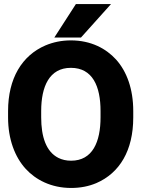

<svg xmlns="http://www.w3.org/2000/svg" viewBox="-20 -921 706 951"><path d="M20 -339C20 -231 54 -143 107 -85C156 -31 233 10 332 10C378 10 419 2 457 -14C573 -64 640 -176 640 -339V-371C640 -480 608 -567 555 -626C506 -680 431 -721 331 -721C285 -721 243 -712 205 -696C89 -646 20 -533 20 -371ZM184 -340V-371C184 -492 224 -585 331 -585C439 -585 478 -493 478 -371V-340C478 -219 439 -125 332 -125C308 -125 287 -130 269 -139C208 -170 184 -244 184 -340ZM249 -735H381L530 -901H356Z"/></svg>

Font: Asimov Pro
Style: Blk
Weight: 900
Designer: Google
Version: Version 2.000980; 2014